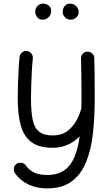

<svg xmlns="http://www.w3.org/2000/svg" viewBox="-20 -793 615 1062"><path d="M128.9 -510.7Q143.6 -508.8 153.3 -496.8Q163.1 -484.9 161.6 -470.2Q158.2 -439.5 156 -398.7Q153.8 -357.9 152.6 -317.9Q151.4 -277.8 151.4 -248.5Q151.4 -179.2 160.2 -133.8Q168.9 -88.4 194.8 -66.2Q220.7 -43.9 271.5 -43.9Q333.5 -43.9 371.8 -84.7Q410.2 -125.5 429.2 -189.9Q429.7 -191.4 430.2 -192.9Q430.7 -210.4 430.7 -229Q430.7 -247.6 430.7 -266.6Q430.7 -327.6 429.9 -381.8Q429.2 -436 428.2 -468.8Q427.7 -484.4 437.7 -495.6Q447.8 -506.8 462.9 -507.3Q478.5 -507.8 489.7 -497.6Q501 -487.3 501.5 -472.2Q502.9 -438 503.4 -383.5Q503.9 -329.1 503.9 -249Q503.9 -146.5 494.1 -56.4Q484.4 33.7 456.8 102.3Q429.2 170.9 377 210Q324.7 249 240.2 249Q181.2 249 135.5 226.6Q89.8 204.1 62.5 164.6Q54.2 151.9 56.9 136.7Q59.6 121.6 71.8 113.3Q84.5 105 99.9 107.7Q115.2 110.4 123.5 122.6Q140.6 147.9 169.2 161.4Q197.8 174.8 240.2 174.8Q299.3 174.8 335.9 148.7Q372.6 122.6 392.3 74.7Q412.1 26.9 420.4 -38.6Q392.1 -9.3 354.7 7.6Q317.4 24.4 271.5 24.4Q196.3 24.4 154.1 -6.8Q111.8 -38.1 95 -98.9Q78.1 -159.7 78.1 -248.5Q78.1 -281.2 79.3 -323Q80.6 -364.7 82.8 -406.2Q85 -447.8 88.4 -478Q90.3 -493.2 102.1 -502.7Q113.8 -512.2 128.9 -510.7ZM415 -727.1Q415 -707.5 401.4 -695.8Q387.7 -684.1 370.6 -684.1Q351.1 -684.1 338.9 -697.8Q326.7 -711.4 326.7 -726.6Q326.7 -746.6 338.1 -759.8Q349.6 -772.9 366.7 -772.9Q387.2 -772.9 401.1 -759.3Q415 -745.6 415 -727.1ZM263.2 -733.4Q263.2 -712.4 249.3 -698.2Q235.4 -684.1 213.9 -684.1Q196.8 -684.1 185.8 -698.2Q174.8 -712.4 174.8 -728.5Q174.8 -747.1 187.7 -760Q200.7 -772.9 218.8 -772.9Q235.8 -772.9 249.5 -762Q263.2 -751 263.2 -733.4Z"/></svg>

Font: Mikhak-DS2-FD Regular
Style: Regular
Weight: 400
Designer: Amin Abedi
Version: Version 3.4